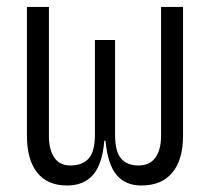

<svg xmlns="http://www.w3.org/2000/svg" viewBox="-20 -538 626 567"><path d="M397.5 9.8Q350.1 9.8 324 -21.7Q297.9 -53.2 291.5 -122.6H288.1Q282.2 -53.2 254.9 -21.7Q227.5 9.8 177.7 9.8Q120.1 9.8 89.8 -28.3Q59.6 -66.4 59.6 -136.7V-517.6H124.5V-136.7Q124.5 -95.2 140.6 -72.3Q156.7 -49.3 187.5 -49.3Q223.6 -49.3 241.9 -70.1Q260.3 -90.8 260.3 -140.1V-419.9H319.8V-140.1Q319.8 -90.8 337.4 -70.1Q355 -49.3 389.2 -49.3Q421.9 -49.3 438.7 -72.3Q455.6 -95.2 455.6 -136.7V-517.6H520.5V-136.7Q520.5 -66.4 489 -28.3Q457.5 9.8 397.5 9.8Z"/></svg>

Font: CaskaydiaCove NFP Light
Style: Regular
Weight: 300
Designer: Aaron Bell
Foundry: Saja Typeworks
Version: Version 2111.001; VTT 6.35;Nerd Fonts 3.1.1